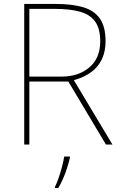

<svg xmlns="http://www.w3.org/2000/svg" viewBox="-20 -734 617 975"><path d="M262 -714Q345 -714 401.5 -697.5Q458 -681 487 -640Q516 -599 516 -525Q516 -472 497 -432.5Q478 -393 442 -367Q406 -341 355 -327L551 0H518L327 -320H129V0H103V-714ZM257 -689H129V-345H292Q379 -345 434 -392Q489 -439 489 -524Q489 -588 463.5 -624Q438 -660 386.5 -674.5Q335 -689 257 -689ZM335 67Q329 93 320.5 119.5Q312 146 301 171.5Q290 197 276 221H259V215Q267 200 277 171.5Q287 143 295 112.5Q303 82 306 61H335Z"/></svg>

Font: Noto Sans Khmer Thin
Style: Regular
Weight: 250
Version: Version 2.003